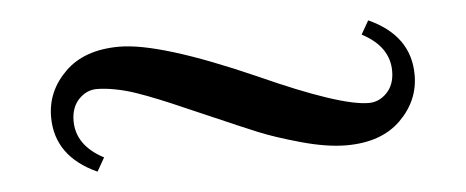

<svg xmlns="http://www.w3.org/2000/svg" viewBox="-29 -409 718 296"><g transform="rotate(-5 330.0 -261.0)"><path d="M122 -290Q106 -290 94 -277.5Q82 -265 82 -244Q82 -206 124 -184L112 -163Q48 -192 48 -253Q48 -293 78 -322.5Q108 -352 162 -352Q225 -352 370 -288Q494 -232 538 -232Q554 -232 566 -244.5Q578 -257 578 -278Q578 -316 536 -338L548 -359Q612 -330 612 -269Q612 -229 582 -199.5Q552 -170 498 -170Q468 -170 428.5 -181Q389 -192 363.5 -202.5Q338 -213 290 -234Q271 -242 253 -250Q235 -258 216.5 -265.5Q198 -273 182 -278.5Q166 -284 150 -287Q134 -290 122 -290Z"/></g></svg>

Font: Old Standard TT
Style: Regular
Weight: 400
Designer: Alexey Kryukov <alexios@thessalonica.org.ru>
Version: Version 1.0